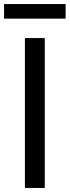

<svg xmlns="http://www.w3.org/2000/svg" viewBox="-33 -928 344 948"><path d="M188 0H90V-740H188ZM291 -836H-13V-908H291Z"/></svg>

Font: Be Vietnam Pro Variable Thin
Style: Regular
Weight: 100
Designer: Lam Bao, Tony Le, Vietanh Nguyen
Foundry: Yellow Type Foundry
Version: Version 1.002